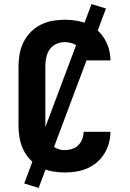

<svg xmlns="http://www.w3.org/2000/svg" viewBox="-20 -840 640 944"><path d="M298 8Q267 8 237 2.5Q207 -3 179.5 -17Q152 -31 130.5 -53Q109 -75 95.5 -102.5Q82 -130 76.5 -160Q71 -190 71 -221V-514Q71 -545 76.5 -575Q82 -605 95.5 -632.5Q109 -660 130.5 -682Q152 -704 179.5 -718Q207 -732 237 -737.5Q267 -743 298 -743Q326 -743 354.5 -738.5Q383 -734 408.5 -723Q434 -712 456 -693.5Q478 -675 493 -650.5Q508 -626 515.5 -598.5Q523 -571 523 -543H391Q391 -561 384.5 -578.5Q378 -596 365 -609Q352 -622 334 -627.5Q316 -633 298 -633Q276 -633 256 -623.5Q236 -614 224 -596.5Q212 -579 207.5 -557.5Q203 -536 203 -514V-221Q203 -199 207.5 -177.5Q212 -156 224 -138.5Q236 -121 256 -111.5Q276 -102 298 -102Q316 -102 334 -107.5Q352 -113 365 -126Q378 -139 384.5 -156.5Q391 -174 391 -192H523Q523 -164 515.5 -136.5Q508 -109 493 -84.5Q478 -60 456 -41.5Q434 -23 408.5 -12Q383 -1 354.5 3.5Q326 8 298 8ZM170 84 99 62 430 -820 501 -798Z"/></svg>

Font: Iosevka SS04 XBd Ex
Style: Regular
Weight: 800
Width: 7
Monospace: yes
Designer: Belleve Invis
Foundry: Belleve Invis
Version: Version 19.0.0; ttfautohint (v1.8.4)